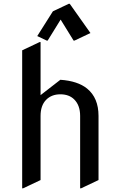

<svg xmlns="http://www.w3.org/2000/svg" viewBox="-20 -980 616 1019"><path d="M97.7 19.5V-712.9L190.4 -756.8H195.3V-475.1L300.3 -556.6Q392.6 -550.3 442.4 -509.8Q502.9 -460.4 502.9 -364.7V-24.4L410.2 19.5H405.3V-364.7Q405.3 -421.4 373.5 -452.6Q346.2 -479.5 300.3 -479.5Q252.9 -479.5 224.1 -449.5Q195.3 -419.4 195.3 -364.7V-24.4L102.5 19.5ZM350.1 -960 460 -804.7 375.5 -764.6H370.6L301.8 -876L232.9 -764.6H228L177.7 -788.6L260.7 -919.9L345.2 -960Z"/></svg>

Font: Nova Cut
Style: Book
Weight: 400
Version: Version 2.000